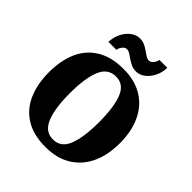

<svg xmlns="http://www.w3.org/2000/svg" viewBox="-254 -1107 1277 1277"><g transform="rotate(45 385.0 -468.0)"><path d="M386 10Q273 10 198.5 -36Q124 -82 87.5 -165Q51 -248 51 -359Q51 -470 87.5 -552Q124 -634 199 -679.5Q274 -725 387 -725Q494 -725 568 -679.5Q642 -634 680.5 -551.5Q719 -469 719 -358Q719 -247 680.5 -164.5Q642 -82 567.5 -36Q493 10 386 10ZM386 -61Q461 -61 491.5 -139.5Q522 -218 522 -358Q522 -498 492 -576Q462 -654 387 -654Q311 -654 279.5 -576Q248 -498 248 -358Q248 -218 279.5 -139.5Q311 -61 386 -61ZM457 -771Q431 -771 410.5 -780.5Q390 -790 372.5 -802.5Q355 -815 339.5 -824.5Q324 -834 309 -834Q293 -834 279.5 -817.5Q266 -801 263 -781H188Q190 -827 209 -864.5Q228 -902 257.5 -924Q287 -946 321 -946Q346 -946 366.5 -936.5Q387 -927 404 -914.5Q421 -902 436.5 -892.5Q452 -883 467 -883Q482 -883 496 -899.5Q510 -916 513 -936H587Q586 -890 567 -852.5Q548 -815 519 -793Q490 -771 457 -771Z"/></g></svg>

Font: Noto Serif SemiCondensed Black
Style: Regular
Weight: 900
Width: 4
Designer: Monotype Design Team
Foundry: Monotype Imaging Inc.
Version: Version 2.014; ttfautohint (v1.8.4.7-5d5b)